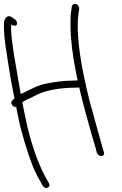

<svg xmlns="http://www.w3.org/2000/svg" viewBox="-84 -764 617 972"><path d="M-23 -254C-34 -243 -19 -220 -2 -222C1 -205 5 -186 9 -167C17 -126 29 -84 41 -43C62 26 85 95 115 145L131 175C136 183 146 191 157 186C165 182 170 177 164 164L147 134C104 56 66 -61 45 -167C39 -194 34 -221 29 -246C35 -251 43 -255 51 -259C67 -266 85 -275 104 -285C150 -308 225 -320 295 -320L317 -321C338 -229 375 -98 400 -15L406 9C410 18 419 26 429 26C439 26 446 17 442 7L435 -17C418 -75 388 -187 369 -255C329 -416 299 -578 313 -693L317 -720C317 -725 316 -729 313 -734C303 -750 283 -745 280 -733L276 -705C273 -686 273 -662 273 -632C273 -566 284 -479 301 -396C304 -383 307 -370 309 -357L286 -356C240 -356 192 -349 151 -341C104 -332 65 -308 30 -292L21 -288C9 -359 -2 -423 -14 -491C-21 -544 -31 -599 -27 -640C-22 -636 -16 -634 -9 -634C7 -634 5 -655 -7 -665L-22 -675C-47 -695 -62 -668 -64 -651C-66 -609 -60 -549 -50 -494C-41 -429 -29 -357 -15 -287C-13 -280 -12 -273 -11 -266Z"/></svg>

Font: Stray Cat
Style: OpObl
Weight: 400
Version: Version 1.0